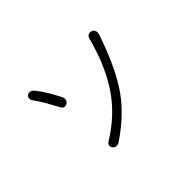

<svg xmlns="http://www.w3.org/2000/svg" viewBox="-103 -967 1206 1206"><g transform="rotate(-45 500.0 -364.0)"><path d="M252.9 -658.2Q241.2 -672.9 227.5 -675.8Q214.8 -678.7 204.1 -671.9Q194.3 -665 192.4 -652.3Q190.4 -639.6 200.2 -626Q220.7 -597.7 249 -549.8Q269.5 -513.7 292 -470.7Q297.9 -459 310.5 -456.1Q322.3 -453.1 333 -460Q344.7 -466.8 348.6 -479.5Q352.5 -493.2 344.7 -508.8Q329.1 -541 303.7 -584Q275.4 -630.9 252.9 -658.2ZM787.1 -623Q793 -641.6 786.1 -655.3Q779.3 -668 766.6 -671.9Q752.9 -675.8 741.2 -669.9Q728.5 -663.1 724.6 -644.5Q668.9 -432.6 564.5 -293.9Q483.4 -187.5 361.3 -111.3Q342.8 -101.6 338.9 -86.9Q335.9 -74.2 344.7 -63.5Q352.5 -52.7 367.2 -50.8Q382.8 -48.8 398.4 -60.5Q541 -157.2 622.1 -272.5Q710 -396.5 787.1 -623Z"/></g></svg>

Font: Gulim
Style: Regular
Weight: 400
Version: Version 2.21